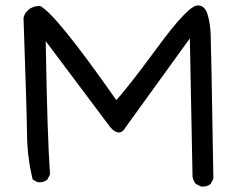

<svg xmlns="http://www.w3.org/2000/svg" viewBox="-20 -682 903 710"><path d="M730 8H724L704 -2Q694 -14 692 -29L682 -540L445 -212Q434 -192 419 -192Q406 -192 389 -210L149 -530Q155 -175 165 -37L155 -18Q144 -8 126 -8H120L101 -18Q81 -98 80 -183.5Q79 -269 67 -615Q69 -631 85 -645.5Q101 -660 128 -660Q186 -632 410 -312Q449 -353 561 -505Q676 -662 711 -662Q737 -662 747 -630.5Q757 -599 759 -556Q761 -513 769 -21L759 -2Q747 8 730 8Z"/></svg>

Font: Xiaolai SC
Style: Regular
Weight: 400
Designer: Nozomi Seto 瀬戸のぞみ
Version: Version 3.11;December 4, 2020;FontCreator 13.0.0.2613 64-bit